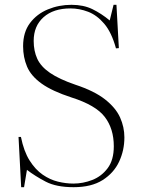

<svg xmlns="http://www.w3.org/2000/svg" viewBox="-20 -764 592 798"><path d="M286 14Q214 14 170 -9Q126 -32 92 -58L80 14H68L57 -195H67Q79 -135 103 -97Q127 -59 157.5 -38Q188 -17 221 -9Q254 -1 285 -1Q325 -1 363.5 -16Q402 -31 427.5 -65Q453 -99 453 -156Q453 -229 415.5 -278Q378 -327 277 -359Q197 -385 153 -416.5Q109 -448 92.5 -487Q76 -526 76 -572Q76 -630 104.5 -668Q133 -706 179 -725Q225 -744 277 -744Q327 -744 364 -726Q401 -708 436 -679L452 -744H464L474 -564L462 -563Q444 -629 413.5 -665Q383 -701 346.5 -715Q310 -729 273 -729Q202 -729 161 -692.5Q120 -656 120 -594Q120 -552 135 -519.5Q150 -487 188 -461Q226 -435 293 -412Q372 -386 416.5 -351Q461 -316 479 -276Q497 -236 497 -193Q497 -139 475 -92Q453 -45 406.5 -15.5Q360 14 286 14Z"/></svg>

Font: Display Extralight
Style: Regular
Weight: 200
Designer: Latin by Veronika Burian and Jose Scaglione. Greek by Irene Vlachou. Cyrillic by Vera Evstafieva.
Foundry: TypeTogether
Version: Version 3.002